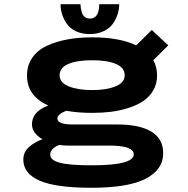

<svg xmlns="http://www.w3.org/2000/svg" viewBox="-20 -689 890 910"><path d="M545 -669Q545 -644.5 537.2 -620.5Q529.5 -596.5 514 -575.2Q498.5 -554 470.2 -540.8Q442 -527.5 405 -527.5Q368 -527.5 340.2 -540.8Q312.5 -554 297.2 -575.5Q282 -597 274.5 -620.8Q267 -644.5 267 -669H361.5Q361.5 -661 362.8 -652.5Q364 -644 367.8 -630.8Q371.5 -617.5 381.2 -609.2Q391 -601 406 -601Q421 -601 431 -609.2Q441 -617.5 444.8 -630.5Q448.5 -643.5 449.5 -652Q450.5 -660.5 450.5 -669ZM417 -154Q349 -154 294 -164Q252 -147.5 252 -127.5Q252 -99 325.5 -99H537Q641.5 -99 697.5 -65Q753.5 -31 753.5 37Q753.5 115.5 670.2 158.2Q587 201 413.5 201Q245 201 167.8 167.2Q90.5 133.5 90.5 67.5Q90.5 32 117.2 8Q144 -16 181 -29Q131.5 -58.5 131.5 -99.5Q131.5 -160 209 -189Q108 -233.5 108 -331Q108 -379.5 133 -415.5Q158 -451.5 202.2 -472Q246.5 -492.5 300 -502.2Q353.5 -512 417 -512Q546.5 -512 625.5 -474L699.5 -547L777.5 -474L706.5 -403.5Q724.5 -371.5 724.5 -331Q724.5 -292 706.5 -261Q688.5 -230 659.2 -210.2Q630 -190.5 589.2 -177.5Q548.5 -164.5 506.2 -159.2Q464 -154 417 -154ZM417 -262Q484.5 -262 527.8 -279.8Q571 -297.5 571 -332Q571 -368 529.8 -385.8Q488.5 -403.5 417 -403.5Q344.5 -403.5 303.5 -385.8Q262.5 -368 262.5 -332Q262.5 -297.5 305.8 -279.8Q349 -262 417 -262ZM218 44Q218 70 263 82.2Q308 94.5 414.5 94.5Q614 94.5 614 42.5Q614 1 497.5 1H299.5Q280 1 261.5 -2Q242 5 230 16.8Q218 28.5 218 44Z"/></svg>

Font: League Mono Wide SemiBold
Style: Regular
Weight: 600
Width: 8
Designer: Tyler Finck
Foundry: The League of Moveable Type / Tyler Finck
Version: Version 2.210